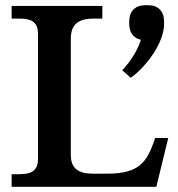

<svg xmlns="http://www.w3.org/2000/svg" viewBox="-20 -723 687 743"><path d="M254 -124V-573C254 -627 281 -651 343 -651H376V-700H25V-651H58C106 -651 127 -633 127 -593V-107C127 -67 106 -49 58 -49H25V0H585L631 -189H580L575 -173C548 -99 520 -51 397 -51H339C280 -51 254 -74 254 -124ZM453 -451 486 -422C544 -463 615 -556 615 -631V-639C615 -680 592 -703 552 -703H544C503 -703 480 -680 480 -639V-631C480 -597 496 -576 525 -569C513 -529 486 -486 453 -451Z"/></svg>

Font: LT Superior Serif Semibold
Style: Regular
Weight: 600
Designer: Daniel Lyons
Foundry: LyonsType
Version: Version 2.120;FEAKit 1.0